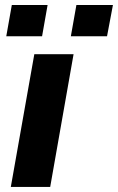

<svg xmlns="http://www.w3.org/2000/svg" viewBox="-20 -742 468 762"><path d="M4.9 -598.1 26.9 -722.2H168.9L147 -598.1ZM261.2 -598.1 283.2 -722.2H428.2L404.8 -598.1ZM22.9 0 116.2 -526.9H272L179.2 0Z"/></svg>

Font: Archivo Expanded
Style: Bold Italic
Weight: 700
Width: 7
Italic angle: -10°
Designer: Hector Gatti
Foundry: Omnibus-Type
Version: Version 2.001